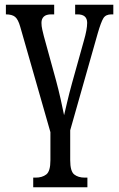

<svg xmlns="http://www.w3.org/2000/svg" viewBox="-20 -556 504 815"><path d="M121 239V198H131Q159 198 176.5 184.5Q194 171 194 124V5L66 -442Q57 -474 44 -484.5Q31 -495 5 -495V-536H210V-495H198Q176 -495 166 -485.5Q156 -476 156 -459Q156 -445 159.5 -430Q163 -415 166 -403L218 -214Q228 -177 237.5 -135Q247 -93 252 -67Q257 -87 265 -122Q273 -157 286 -204L336 -383Q350 -431 350 -459Q350 -495 309 -495H299V-536H461V-495H453Q429 -495 419 -479Q409 -463 395 -415L278 -3V124Q278 171 295 184.5Q312 198 340 198H351V239Z"/></svg>

Font: Noto Serif ExtraCondensed
Style: Regular
Weight: 400
Width: 2
Designer: Monotype Design Team
Foundry: Monotype Imaging Inc.
Version: Version 2.015